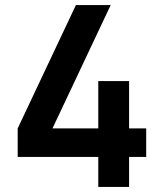

<svg xmlns="http://www.w3.org/2000/svg" viewBox="-20 -740 648 760"><path d="M369 0V-118.8H50V-231.7L280.5 -720H418.2L187.7 -231.7H369V-419.2H491V-231.7H558.7V-118.8H491V0Z"/></svg>

Font: Hauora
Style: Regular
Weight: 400
Designer: Wayne Shih
Foundry: WCYS
Version: Version 1.001